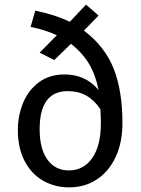

<svg xmlns="http://www.w3.org/2000/svg" viewBox="-20 -796 610 828"><path d="M508 -265Q508 -182 479 -119.5Q450 -57 398 -22.5Q346 12 278 12Q216 12 165.5 -17Q115 -46 86 -102Q57 -158 57 -235Q57 -297 79.5 -352Q102 -407 147.5 -441Q193 -475 258 -475Q349 -475 405 -408Q393 -471 364.5 -519.5Q336 -568 286 -607L214 -537L151 -569L225 -644Q173 -668 112 -680L132 -750Q217 -733 281 -702L351 -776L405 -729L342 -664Q432 -596 470 -500.5Q508 -405 508 -265ZM415 -266Q415 -287 413 -325Q387 -364 352.5 -383.5Q318 -403 272 -403Q151 -403 151 -239Q151 -153 185 -107Q219 -61 277 -61Q340 -61 377.5 -114Q415 -167 415 -266Z"/></svg>

Font: FiraGO
Style: Regular
Weight: 400
Designer: bBox Type
Foundry: bBox Type GmbH
Version: Version 1.001;April 20, 2020;FontCreator 12.0.0.2555 64-bit